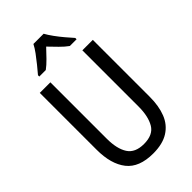

<svg xmlns="http://www.w3.org/2000/svg" viewBox="-283 -1032 1129 1129"><g transform="rotate(-45 281.5 -467.0)"><path d="M281 10Q165 10 113 -56Q61 -122 61 -241V-714H149V-245Q149 -161 179 -114.5Q209 -68 282 -68Q358 -68 386.5 -116.5Q415 -165 415 -246V-714H502V-240Q502 -164 480 -108Q458 -52 409 -21Q360 10 281 10ZM127 -795Q145 -816 166.5 -842.5Q188 -869 207.5 -895.5Q227 -922 238 -944H323Q335 -922 355 -894.5Q375 -867 397 -841Q419 -815 437 -795V-784H381Q357 -801 331.5 -827Q306 -853 280 -880Q255 -853 229.5 -827Q204 -801 181 -784H127Z"/></g></svg>

Font: Noto Sans Mono SemiCondensed
Style: Regular
Weight: 400
Width: 4
Designer: Monotype Design Team
Foundry: Monotype Imaging Inc.
Version: Version 2.014